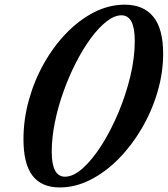

<svg xmlns="http://www.w3.org/2000/svg" viewBox="-20 -792 718 822"><path d="M236 10.5Q158 10.5 119.2 -39.8Q80.5 -90 80.5 -196Q80.5 -281 103.8 -364.2Q127 -447.5 168.5 -521Q210 -594.5 265 -651Q320 -707.5 383.5 -739.8Q447 -772 514 -772Q594.5 -772 636.5 -720.2Q678.5 -668.5 678.5 -562.5Q678.5 -480 654.2 -398Q630 -316 587 -242.5Q544 -169 487.8 -112Q431.5 -55 367 -22.2Q302.5 10.5 236 10.5ZM258 -35.5Q294 -35.5 334.8 -72Q375.5 -108.5 414.8 -170.2Q454 -232 486.2 -308.2Q518.5 -384.5 537.8 -464.5Q557 -544.5 557 -617Q557 -726.5 500 -726.5Q470 -726.5 436.2 -700.2Q402.5 -674 369 -628.5Q335.5 -583 305.5 -524.5Q275.5 -466 252 -400.5Q228.5 -335 215 -268.8Q201.5 -202.5 201.5 -142.5Q201.5 -35.5 258 -35.5Z"/></svg>

Font: Libre Caslon Text Medium Italic
Style: Regular
Weight: 500
Italic angle: -22.583°
Designer: Pablo Impallari, Rodrigo Fuenzalida, Katja Schimmel
Foundry: Pablo Impallari, Rodrigo Fuenzalida
Version: Version 2.000